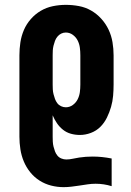

<svg xmlns="http://www.w3.org/2000/svg" viewBox="-20 -548 540 791"><path d="M242 223Q216 223 190.5 216.5Q165 210 143 196Q121 182 104.5 161.5Q88 141 78 117Q68 93 64 67Q60 41 60 15V-320Q60 -347 64 -373.5Q68 -400 78.5 -424.5Q89 -449 107 -469.5Q125 -490 148 -503.5Q171 -517 197.5 -522.5Q224 -528 251 -528Q278 -528 305 -523Q332 -518 355.5 -504.5Q379 -491 397.5 -470.5Q416 -450 427.5 -425.5Q439 -401 443.5 -374Q448 -347 448 -320V-200Q448 -177 446 -153.5Q444 -130 437.5 -107.5Q431 -85 420.5 -63.5Q410 -42 393.5 -25.5Q377 -9 354.5 -0.5Q332 8 309 8Q290 8 272 3Q254 -2 239.5 -13.5Q225 -25 214.5 -40.5Q204 -56 197 -73V15Q197 25 197.5 35.5Q198 46 200.5 56Q203 66 206.5 75.5Q210 85 216.5 93Q223 101 233 105Q243 109 253 109Q266 109 279.5 106Q293 103 306.5 101Q320 99 333.5 98Q347 97 361 97Q381 97 400.5 99Q420 101 440 105V219Q424 214 407.5 211.5Q391 209 374 209Q357 209 340.5 211.5Q324 214 307.5 216.5Q291 219 274.5 221Q258 223 242 223ZM251 -106Q267 -106 280 -115.5Q293 -125 300 -139Q307 -153 309 -168.5Q311 -184 311 -200V-320Q311 -336 309 -351.5Q307 -367 300 -381Q293 -395 280 -404.5Q267 -414 251 -414Q241 -414 232 -409.5Q223 -405 216.5 -397Q210 -389 206.5 -379.5Q203 -370 200.5 -360Q198 -350 197.5 -340Q197 -330 197 -320V-200Q197 -190 197.5 -180Q198 -170 200.5 -160Q203 -150 206.5 -140.5Q210 -131 216 -123Q222 -115 231.5 -110.5Q241 -106 251 -106Z"/></svg>

Font: Iosevka Curly Slab Heavy
Style: Regular
Weight: 900
Monospace: yes
Designer: Belleve Invis
Foundry: Belleve Invis
Version: Version 22.1.2; ttfautohint (v1.8.4)